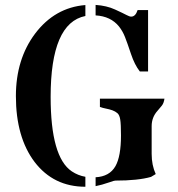

<svg xmlns="http://www.w3.org/2000/svg" viewBox="-20 -728 706 761"><path d="M500 -662.1Q517.1 -662.1 525.4 -688H566.9V-444.8H534.2Q513.7 -470.7 499 -514.6Q484.4 -558.6 475.3 -581.5Q466.3 -604.5 451.7 -623Q418.9 -663.6 358.9 -667V-708.5Q402.8 -705.6 435.8 -690.4Q468.8 -675.3 481 -668.7Q493.2 -662.1 500 -662.1ZM581.1 -118.2Q581.1 -73.2 597.2 -38.1L578.6 -26.9Q527.8 -12.2 437 -12.2Q432.1 -12.2 415 -5.9Q382.3 5.4 358.9 9.8V-25.4Q414.1 -28.3 437.5 -69.3Q459.5 -107.9 459.5 -190.9Q459.5 -236.3 456.5 -254.4Q453.6 -272.5 445.3 -279.5Q437 -286.6 425.5 -290.8Q414.1 -294.9 400.9 -297.4Q387.7 -299.8 376 -304.2V-336.9H631.8Q629.4 -319.3 621.3 -309.1Q613.3 -298.8 604.5 -289.1Q581.1 -263.2 581.1 -228ZM318.4 -664.6Q180.7 -637.2 180.7 -344.2Q180.7 -105 264.6 -48.8Q289.6 -32.2 318.4 -27.3V12.2Q192.4 12.2 117.2 -85.9Q43 -184.1 43 -347.2Q43 -493.2 119.1 -594.7Q197.3 -698.2 318.4 -708Z"/></svg>

Font: Stardos Stencil
Style: Regular
Weight: 400
Version: Version 1.000